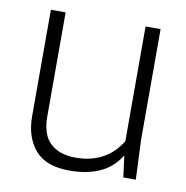

<svg xmlns="http://www.w3.org/2000/svg" viewBox="-66 -594 647 667"><g transform="rotate(10 257.5 -260.5)"><path d="M221 9Q138 9 99.5 -36Q61 -81 61 -155V-530H113V-164Q113 -98 145.5 -68.5Q178 -39 234 -39Q267 -39 293 -46.5Q319 -54 338.5 -66.5Q358 -79 372 -94.5Q386 -110 395 -125V-530H448V-140L454 0H410L400 -76Q373 -32 328 -11.5Q283 9 221 9Z"/></g></svg>

Font: Tanohe Sans Light
Style: Regular
Weight: 300
Designer: Village Type and Design LLC & Cristiano Sobral
Foundry: Cooper Hewitt Smithsonian Design Museum
Version: Version 1.00;September 29, 2021;FontCreator 13.0.0.2655 64-b